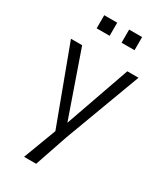

<svg xmlns="http://www.w3.org/2000/svg" viewBox="-231 -830 946 1115"><g transform="rotate(30 242.0 -272.5)"><path d="M211 200H130L213 -20L23 -530H98L249 -97L401 -530H476L286 -20ZM376 -657H289V-745H376ZM209 -657H122V-745H209Z"/></g></svg>

Font: Tanohe Sans
Style: Regular
Weight: 400
Designer: Village Type and Design LLC & Cristiano Sobral
Foundry: Cooper Hewitt Smithsonian Design Museum
Version: Version 1.00;September 29, 2021;FontCreator 13.0.0.2655 64-b